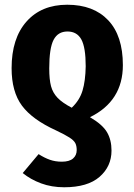

<svg xmlns="http://www.w3.org/2000/svg" viewBox="-20 -568 568 811"><path d="M360 -73Q413 -42 432 -9.5Q451 23 451 68Q451 135 400.5 179Q350 223 251 223Q198 223 153.5 206.5Q109 190 76 163L143 83Q168 99 191 107Q214 115 241 115Q273 115 288.5 101.5Q304 88 304 66Q304 48 298 36.5Q292 25 273.5 13Q255 1 217 -17Q116 -63 72.5 -122Q29 -181 29 -280Q29 -406 92 -477Q155 -548 264 -548Q375 -548 437 -482.5Q499 -417 499 -293Q499 -141 360 -73ZM283 -113Q316 -144 328.5 -185Q341 -226 342 -288Q342 -368 323.5 -401.5Q305 -435 265 -435Q225 -435 206.5 -400Q188 -365 188 -279Q188 -232 195.5 -204Q203 -176 223 -155Q243 -134 283 -113Z"/></svg>

Font: Fira Sans Condensed
Style: Bold
Weight: 700
Width: 3
Designer: bBox Type GmbH & Carrois Corporate GbR & Edenspiekermann AG
Foundry: bBox Type GmbH & Carrois Corporate GbR & Edenspiekermann AG
Version: Version 4.301